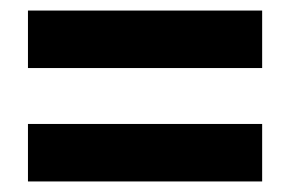

<svg xmlns="http://www.w3.org/2000/svg" viewBox="-20 -509 550 364"><path d="M33 -165V-274H477V-165ZM33 -380V-489H477V-380Z"/></svg>

Font: Trueno
Style: Bd
Weight: 700
Designer: Julieta Ulanovsky
Foundry: Julieta Ulanovsky
Version: Version 3.001b